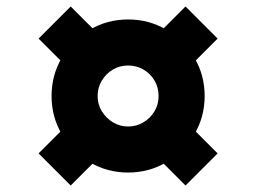

<svg xmlns="http://www.w3.org/2000/svg" viewBox="-20 -646 790 592"><path d="M375 -114Q310 -114 256.5 -146Q203 -178 171 -231.5Q139 -285 139 -350Q139 -415 171 -468.5Q203 -522 256.5 -554Q310 -586 375 -586Q440 -586 493.5 -554Q547 -522 579 -468.5Q611 -415 611 -350Q611 -285 579 -231.5Q547 -178 493.5 -146Q440 -114 375 -114ZM198 -74 99 -173 184 -258 283 -159ZM375 -256Q401 -256 422.5 -269Q444 -282 456.5 -303Q469 -324 469 -350Q469 -376 456.5 -397.5Q444 -419 422.5 -431.5Q401 -444 375 -444Q349 -444 328 -431.5Q307 -419 294 -397.5Q281 -376 281 -350Q281 -324 294 -303Q307 -282 328 -269Q349 -256 375 -256ZM184 -442 99 -527 198 -626 283 -541ZM552 -74 467 -159 566 -258 651 -173ZM566 -442 467 -541 552 -626 651 -527Z"/></svg>

Font: Martian Mono SemiExpanded
Style: Bold
Weight: 700
Width: 6
Designer: Roman Shamin
Foundry: Evil Martians
Version: Version 1.000